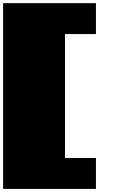

<svg xmlns="http://www.w3.org/2000/svg" viewBox="-20 -1220 840 1240"><path d="M0 0V-1199.7H599.6V-1000H399.9V-199.7H599.6V0Z"/></svg>

Font: 8-bit HUD
Style: Regular
Weight: 400
Designer: lSPl
Foundry: https://fontstruct.com
Version: Version 1.0